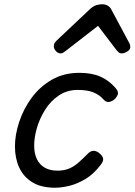

<svg xmlns="http://www.w3.org/2000/svg" viewBox="-20 -860 630 899"><path d="M238 19Q173 19 131.5 -6.5Q90 -32 70 -75.5Q50 -119 50 -175Q50 -228 69.5 -288Q89 -348 127 -400.5Q165 -453 221.5 -486Q278 -519 352 -519Q410 -519 450.5 -501Q491 -483 521 -448Q536 -430 531.5 -417.5Q527 -405 515 -394Q502 -384 489 -382.5Q476 -381 463 -396Q444 -417 416 -428Q388 -439 344 -439Q294 -439 255.5 -413Q217 -387 191.5 -346.5Q166 -306 153 -261.5Q140 -217 140 -178Q140 -142 152.5 -115.5Q165 -89 189.5 -75Q214 -61 248 -61Q282 -61 305.5 -71.5Q329 -82 349.5 -100.5Q370 -119 395 -144Q409 -156 423 -153.5Q437 -151 448 -140Q462 -128 463 -116Q464 -104 452 -89Q419 -45 380.5 -22Q342 1 305 10Q268 19 238 19ZM264 -610Q251 -610 241.5 -621Q232 -632 232 -644Q232 -653 236 -659Q240 -665 244 -669L402 -818Q416 -831 430 -835.5Q444 -840 460 -840Q473 -840 484.5 -833.5Q496 -827 502 -814L584 -661Q588 -654 589 -649Q590 -644 590 -639Q590 -627 575.5 -618.5Q561 -610 551 -610Q541 -610 535.5 -615Q530 -620 525 -626L439 -739L292 -625Q286 -621 279 -615.5Q272 -610 264 -610Z"/></svg>

Font: Playwrite DK Loopet
Style: Regular
Weight: 400
Designer: Veronika Burian, José Scaglione
Foundry: TypeTogether
Version: Version 1.002